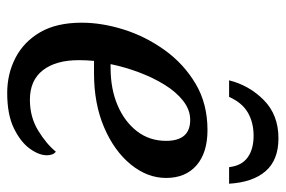

<svg xmlns="http://www.w3.org/2000/svg" viewBox="-150 -633 793 533"><g transform="rotate(90 246.5 -366.5)"><path d="M238 10Q185 10 140.5 -13Q96 -36 69.5 -81.5Q43 -127 43 -197Q43 -253 62 -313.5Q81 -374 119 -427Q157 -480 212.5 -513Q268 -546 341 -546Q404 -546 439 -515.5Q474 -485 474 -431Q474 -379 436.5 -333Q399 -287 333.5 -259Q268 -231 184 -231H149Q148 -220 147.5 -209.5Q147 -199 147 -189Q147 -125 175 -89Q203 -53 257 -53Q305 -53 342.5 -76Q380 -99 401 -125Q411 -118 411 -100Q411 -78 392.5 -52.5Q374 -27 336 -8.5Q298 10 238 10ZM168 -277Q227 -277 272.5 -296.5Q318 -316 344.5 -350.5Q371 -385 371 -431Q371 -498 313 -498Q285 -498 260 -478.5Q235 -459 215 -426.5Q195 -394 180.5 -355Q166 -316 158 -277ZM203 -606Q217 -662 258 -702.5Q299 -743 364 -743Q424 -743 455 -707.5Q486 -672 490 -606H444Q440 -641 417 -657.5Q394 -674 357 -674Q320 -674 292.5 -658Q265 -642 249 -606Z"/></g></svg>

Font: NotoSerif-Italic
Style: Regular
Weight: 400
Italic angle: -12°
Designer: Monotype Design Team
Foundry: Monotype Imaging Inc.
Version: Version 2.007; ttfautohint (v1.8) -l 8 -r 50 -G 200 -x 14 -D